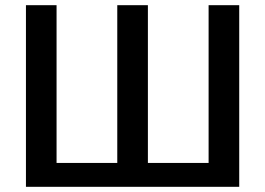

<svg xmlns="http://www.w3.org/2000/svg" viewBox="-20 -723 1023 740"><path d="M784 -703H902V-3H80V-703H198V-95H432V-703H550V-95H784Z"/></svg>

Font: Kanit Cyrillic
Style: Regular
Weight: 400
Designer: Katatrad Team, Sasha Pavljenko
Foundry: CadsonDemak, Pavljenko + Design
Version: Version 1.002;Fontself Maker 3.5.7